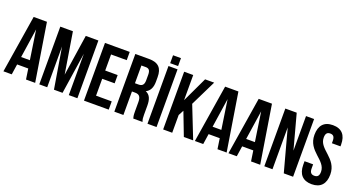

<svg xmlns="http://www.w3.org/2000/svg" viewBox="-51 -1507 4038 2188"><g transform="rotate(20 1968.5 -412.5)"><path d="M284 -700H123L11 0H112L131 -127H266L285 0H396ZM198 -576 251 -222H145Z M599 -700H446V0H542V-495L624 0H728L804 -502V0H908V-700H755L680 -203Z M1098 -600H1288V-700H988V0H1288V-100H1098V-305H1249V-405H1098Z M1698 0C1687 -27 1686 -50 1686 -85V-193C1686 -266 1669 -319 1613 -342C1661 -365 1685 -412 1685 -484V-539C1685 -647 1637 -700 1522 -700H1356V0H1466V-285H1504C1555 -285 1576 -261 1576 -196V-86C1576 -28 1581 -18 1586 0ZM1519 -600C1558 -600 1575 -579 1575 -528V-459C1575 -403 1550 -385 1509 -385H1466V-600Z M1758 0H1868V-700H1758ZM1765 -833V-737H1861V-833Z M2199 0H2312L2159 -388L2312 -700H2202L2058 -395V-700H1948V0H2058V-215L2092 -279Z M2606 -700H2445L2333 0H2434L2453 -127H2588L2607 0H2718ZM2520 -576 2573 -222H2467Z M3013 -700H2852L2740 0H2841L2860 -127H2995L3014 0H3125ZM2927 -576 2980 -222H2874Z M3411 0H3524V-700H3426V-281L3313 -700H3175V0H3274V-507Z M3589 -532C3589 -332 3804 -305 3804 -161C3804 -110 3782 -93 3747 -93C3712 -93 3690 -110 3690 -161V-211H3586V-168C3586 -55 3642 8 3750 8C3858 8 3914 -55 3914 -168C3914 -368 3699 -395 3699 -539C3699 -590 3719 -608 3754 -608C3789 -608 3809 -590 3809 -539V-510H3913V-532C3913 -645 3859 -708 3751 -708C3643 -708 3589 -645 3589 -532Z"/></g></svg>

Font: Bebas Neue
Style: Bold
Weight: 700
Designer: Ryoichi Tsunekawa
Foundry: Ryoichi Tsunekawa
Version: Version 1.300